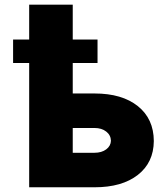

<svg xmlns="http://www.w3.org/2000/svg" viewBox="-20 -794 705 814"><path d="M393.5 -626.4V-527H288.4V-397.7H380.7Q497.5 -397.7 564.6 -343.9Q631.7 -290.1 632.1 -196Q631.4 -104.8 564.3 -52.4Q497.2 0 380.7 0H103.7V-527H35.5V-626.4H103.7V-774.1H288.4V-626.4ZM288.4 -251.4V-146.3H380.7Q410.9 -146.3 430.2 -160.7Q449.6 -175.1 450.3 -197.4Q449.6 -221.2 430.2 -236.3Q410.9 -251.4 380.7 -251.4Z"/></svg>

Font: Karasuma Gothic
Style: Black
Weight: 900
Designer: Rasmus Andersson / Ryoko Nishizuka
Foundry: Genbu
Version: Version 1.00